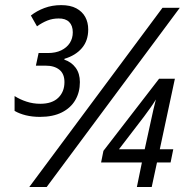

<svg xmlns="http://www.w3.org/2000/svg" viewBox="-20 -745 753 765"><path d="M139.2 -279.3Q108.9 -279.3 83 -285.6Q57.1 -292 38.1 -303.2V-362.3Q59.6 -348.6 85.7 -340.1Q111.8 -331.5 140.6 -331.5Q187.5 -331.5 212.2 -355.5Q236.8 -379.4 236.8 -418Q236.8 -450.7 216.8 -467Q196.8 -483.4 161.6 -483.4H123L133.8 -533.7H170.9Q201.7 -533.7 223.9 -544.4Q246.1 -555.2 258.1 -573.7Q270 -592.3 270 -616.2Q270 -643.1 255.4 -657.5Q240.7 -671.9 213.4 -671.4Q189.5 -671.4 168.7 -663.1Q147.9 -654.8 127.4 -640.1L103 -683.1Q126.5 -701.7 157 -713.1Q187.5 -724.6 224.1 -724.6Q260.3 -724.6 283.9 -711.9Q307.6 -699.2 319.6 -677.5Q331.5 -655.8 331.5 -627.4Q331.5 -583 306.4 -553.5Q281.2 -523.9 236.8 -510.7L236.3 -507.3Q264.6 -498 281.5 -475.1Q298.3 -452.1 298.3 -418Q298.3 -377.4 280 -346.2Q261.7 -314.9 226.3 -297.1Q190.9 -279.3 139.2 -279.3ZM96.7 0 627.4 -713.9H696.3L166 0ZM525.4 0 545.4 -97.7H382.8L392.1 -144L613.8 -431.2H676.8L616.7 -150.4H670.4L659.7 -97.7H605.5L584.5 0ZM454.1 -150.4H556.6L581.5 -264.2Q586.4 -287.6 591.3 -308.8Q596.2 -330.1 601.1 -348.6Q593.3 -335.4 579.6 -315.9Q565.9 -296.4 553.7 -280.3Z"/></svg>

Font: Open Sans SemiCondensed
Style: Italic
Weight: 400
Width: 4
Italic angle: -12°
Designer: Monotype Design Team
Foundry: Monotype Imaging Inc.
Version: Version 3.000